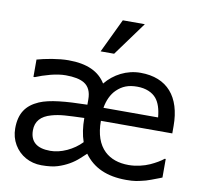

<svg xmlns="http://www.w3.org/2000/svg" viewBox="-89 -911 1058 1019"><g transform="rotate(10 440.0 -401.5)"><path d="M491.2 -818.4 403.8 -635.7H476.6L609.9 -818.4ZM654.3 -67.4C600.1 -67.4 556.6 -82.5 524.4 -112.8C487.8 -147.9 469.2 -201.2 469.2 -272.9H854V-313C854 -469.7 776.9 -560.5 632.8 -560.5C558.6 -560.5 491.2 -524.9 446.3 -469.7C410.6 -528.3 346.2 -559.6 244.6 -559.6C218.3 -559.6 188.5 -556.6 155.8 -551.3C123 -545.4 96.2 -539.6 76.2 -533.7V-440.4H83.5C105.5 -449.7 131.8 -458.5 162.6 -466.8C192.9 -474.6 220.2 -478.5 244.1 -478.5C288.6 -478.5 321.8 -471.7 343.8 -458.5C370.6 -442.4 383.8 -413.6 383.8 -373V-344.7C266.1 -342.3 182.1 -335 127.4 -311.5C61.5 -282.7 28.3 -236.3 28.3 -154.8C28.3 -122.6 36.1 -93.8 51.3 -67.9C81.5 -16.6 135.7 14.2 198.7 14.2C234.9 14.2 264.2 10.7 286.6 3.4C329.6 -10.3 366.2 -31.2 397 -59.6L428.2 -88.4C477.1 -20.5 551.3 12.7 655.3 12.7C676.3 12.7 694.3 11.7 708.5 9.3C722.7 6.8 739.7 2.9 759.8 -2.4C772 -5.9 794.9 -14.2 828.6 -27.3C834 -29.8 838.9 -31.7 843.3 -33.2V-133.3H837.9C819.8 -118.7 796.4 -105 767.6 -91.8C735.8 -77.6 694.8 -67.4 654.3 -67.4ZM470.7 -343.3C477.1 -382.8 493.7 -419.9 519 -443.8C548.3 -471.7 579.6 -484.9 628.4 -484.9C674.8 -484.9 710.9 -468.8 731.9 -443.4C750 -421.4 761.2 -388.2 765.1 -343.3ZM398.9 -145.5C377 -122.6 351.1 -104.5 320.8 -90.3C290 -76.2 260.3 -69.3 231.4 -69.3C158.7 -69.3 122.6 -100.1 122.6 -161.1C122.6 -209 149.9 -240.2 204.6 -255.4C226.1 -261.7 249.5 -265.6 275.4 -267.6C301.3 -269.5 335.9 -271 379.9 -272.5C379.9 -224.1 386.2 -182.1 398.9 -145.5Z"/></g></svg>

Font: SG Kara Light
Style: Regular
Weight: 400
Designer: Damoon Khanjanzadeh
Version: Version 1.000